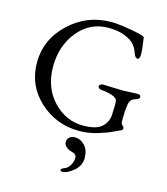

<svg xmlns="http://www.w3.org/2000/svg" viewBox="-133 -766 996 1144"><g transform="rotate(15 364.5 -194.0)"><path d="M359 275Q346 275 346 266.5Q346 258 366.5 250.5Q387 243 400 220.5Q413 198 413 175Q413 152 383 145Q364 141 348.5 128Q333 115 333 98Q333 81 345.5 69Q358 57 379 57Q415 57 441 85Q467 113 467 161.5Q467 210 427.5 242.5Q388 275 359 275ZM457 -290 583 -286 672 -290Q693 -290 693 -274Q693 -268 685 -262.5Q677 -257 664 -254Q636 -246 630.5 -208.5Q625 -171 625 -132V-105Q625 -94 634.5 -84.5Q644 -75 644 -72Q644 -55 630 -53Q626 -52 591 -35Q556 -18 502 -2Q448 14 392 14Q251 14 148 -80Q45 -174 45 -316Q45 -458 153.5 -560.5Q262 -663 413 -663Q455 -663 537.5 -648.5Q620 -634 621 -624Q632 -547 632 -526Q632 -492 617.5 -492Q603 -492 593 -520.5Q583 -549 566 -569.5Q549 -590 507.5 -607.5Q466 -625 404 -625Q291 -625 217.5 -535.5Q144 -446 144 -317Q144 -188 222 -105.5Q300 -23 406 -23Q491 -23 524.5 -56.5Q558 -90 558 -137L560 -195Q560 -219 555 -225Q544 -240 511 -248Q478 -256 465 -256Q452 -256 444.5 -261Q437 -266 437 -273Q437 -280 444.5 -285Q452 -290 457 -290Z"/></g></svg>

Font: EB Garamond
Style: Regular
Weight: 400
Version: Version 0.012